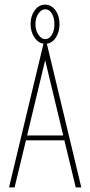

<svg xmlns="http://www.w3.org/2000/svg" viewBox="-20 -809 390 829"><path d="M307 0 258 -203H92L43 0H19L171 -634H179L331 0ZM175 -549 97 -224H253ZM175 -620Q148 -620 130 -645.5Q112 -671 112 -705Q112 -740 130 -764.5Q148 -789 175 -789Q201 -789 219 -765Q237 -741 237 -704Q237 -670 220 -645Q203 -620 175 -620ZM175 -640Q193 -640 204 -659Q215 -678 215 -704Q215 -732 204 -750.5Q193 -769 175 -769Q159 -769 146 -750.5Q133 -732 133 -704Q133 -678 146 -659Q159 -640 175 -640Z"/></svg>

Font: Inconsolata ExtraCondensed ExtraLight
Style: Regular
Weight: 200
Width: 2
Monospace: yes
Designer: Raph Levien, Cyreal, Brenton Simpson
Foundry: Raph Levien, Cyreal, Google
Version: Version 3.001; ttfautohint (v1.8.2.53-6de2)